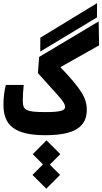

<svg xmlns="http://www.w3.org/2000/svg" viewBox="-20 -838 638 1197"><path d="M262.2 4.9C445.8 4.9 521 -47.4 521 -153.3C521 -228 485.4 -283.7 356.4 -419.4L597.7 -555.2L595.2 -704.6L224.1 -482.9L216.3 -382.3C347.2 -234.9 385.7 -203.1 385.7 -170.9C385.7 -147.5 353 -139.2 262.2 -139.2C133.8 -139.2 122.1 -153.3 122.1 -215.3C122.1 -235.4 124 -274.4 127.9 -308.6H16.6C6.8 -273.9 1.5 -227.5 1.5 -185.5C1.5 -60.5 66.9 4.9 262.2 4.9ZM231 -516.6 584.5 -729.5 585 -818.4 231.4 -603ZM268.6 338.4 354.5 252.4 290.5 188.5 356 123 270 37.1 184.1 123 248 187 182.6 252.4Z"/></svg>

Font: Cascadia Mono NF
Style: Bold
Weight: 700
Monospace: yes
Designer: Aaron Bell
Foundry: Saja Typeworks
Version: Version 2404.023